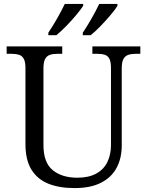

<svg xmlns="http://www.w3.org/2000/svg" viewBox="-20 -951 752 981"><path d="M361 10Q283 10 227 -12.5Q171 -35 140.5 -84.5Q110 -134 110 -216V-604Q110 -635 101.5 -650.5Q93 -666 77.5 -671Q62 -676 41 -676H14V-714H298V-676H272Q250 -676 234.5 -670.5Q219 -665 210.5 -649.5Q202 -634 202 -601V-210Q202 -120 249.5 -81.5Q297 -43 375 -43Q433 -43 471.5 -64Q510 -85 528.5 -123Q547 -161 547 -210V-604Q547 -635 539 -650.5Q531 -666 515.5 -671Q500 -676 478 -676H452V-714H697V-676H672Q651 -676 635 -670.5Q619 -665 610.5 -649.5Q602 -634 602 -601V-208Q602 -142 575.5 -93Q549 -44 495.5 -17Q442 10 361 10ZM403 -784Q424 -815 447.5 -856Q471 -897 487 -931H580V-921Q570 -904 545.5 -875Q521 -846 493.5 -817.5Q466 -789 443 -771H403ZM227 -784Q248 -815 271.5 -856Q295 -897 311 -931H405V-921Q394 -904 370 -875Q346 -846 318 -817.5Q290 -789 268 -771H227Z"/></svg>

Font: Noto Serif Hentaigana EL
Style: Regular
Weight: 400
Designer: Kazuhiro Yamada
Foundry: nipponia
Version: Version 1.000